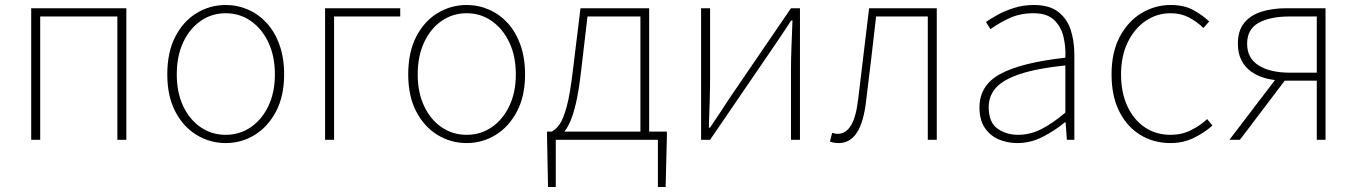

<svg xmlns="http://www.w3.org/2000/svg" viewBox="-20 -560 5434 769"><path d="M105 0V-527H486V0H450V-494H141V0Z M884 13Q821 13 767.5 -19.5Q714 -52 682 -113.5Q650 -175 650 -262Q650 -351 682 -413Q714 -475 767.5 -507.5Q821 -540 884 -540Q931 -540 973.5 -521.5Q1016 -503 1048.5 -467.5Q1081 -432 1099.5 -380Q1118 -328 1118 -262Q1118 -175 1085.5 -113.5Q1053 -52 1000 -19.5Q947 13 884 13ZM884 -20Q940 -20 984.5 -50.5Q1029 -81 1055 -135.5Q1081 -190 1081 -262Q1081 -335 1055 -390Q1029 -445 984.5 -476Q940 -507 884 -507Q828 -507 783.5 -476Q739 -445 713.5 -390Q688 -335 688 -262Q688 -190 713.5 -135.5Q739 -81 783.5 -50.5Q828 -20 884 -20Z M1282 0V-527H1583V-494H1318V0Z M1849 13Q1786 13 1732.5 -19.5Q1679 -52 1647 -113.5Q1615 -175 1615 -262Q1615 -351 1647 -413Q1679 -475 1732.5 -507.5Q1786 -540 1849 -540Q1896 -540 1938.5 -521.5Q1981 -503 2013.5 -467.5Q2046 -432 2064.5 -380Q2083 -328 2083 -262Q2083 -175 2050.5 -113.5Q2018 -52 1965 -19.5Q1912 13 1849 13ZM1849 -20Q1905 -20 1949.5 -50.5Q1994 -81 2020 -135.5Q2046 -190 2046 -262Q2046 -335 2020 -390Q1994 -445 1949.5 -476Q1905 -507 1849 -507Q1793 -507 1748.5 -476Q1704 -445 1678.5 -390Q1653 -335 1653 -262Q1653 -190 1678.5 -135.5Q1704 -81 1748.5 -50.5Q1793 -20 1849 -20Z M2206 0V189H2175L2171 -13V-33H2651V-13L2646 189H2615V0ZM2545 -12V-494H2333L2307 -272Q2298 -194 2286.5 -145.5Q2275 -97 2262.5 -70Q2250 -43 2238 -30.5Q2226 -18 2217 -11L2190 -33Q2207 -42 2221.5 -62.5Q2236 -83 2249.5 -132Q2263 -181 2274 -274L2305 -527H2580V-12Z M2788 0V-527H2824V-249Q2824 -206 2822.5 -154Q2821 -102 2819 -49H2824Q2841 -74 2862.5 -106.5Q2884 -139 2900 -164L3148 -527H3184V0H3148V-277Q3148 -321 3150 -373Q3152 -425 3154 -478H3149Q3133 -453 3111 -420.5Q3089 -388 3072 -363L2824 0Z M3340 13Q3328 13 3320 11.5Q3312 10 3304 7L3313 -28Q3318 -27 3323 -25.5Q3328 -24 3335 -24Q3368 -24 3388.5 -58Q3409 -92 3417 -162Q3428 -254 3439 -345Q3450 -436 3461 -527H3732V0H3696V-494H3489Q3479 -409 3469.5 -325.5Q3460 -242 3449 -156Q3439 -69 3411.5 -28Q3384 13 3340 13Z M4055 13Q4014 13 3979.5 -2Q3945 -17 3924 -48.5Q3903 -80 3903 -130Q3903 -218 3986 -263.5Q4069 -309 4247 -329Q4249 -372 4239.5 -412.5Q4230 -453 4202 -480Q4174 -507 4119 -507Q4063 -507 4018 -485Q3973 -463 3947 -443L3929 -472Q3946 -484 3974.5 -500Q4003 -516 4040.5 -528Q4078 -540 4121 -540Q4183 -540 4218.5 -512.5Q4254 -485 4268.5 -440Q4283 -395 4283 -341V0H4253L4248 -70H4245Q4205 -37 4156.5 -12Q4108 13 4055 13ZM4058 -20Q4105 -20 4150 -42.5Q4195 -65 4247 -109V-298Q4133 -286 4065.5 -263.5Q3998 -241 3969 -208.5Q3940 -176 3940 -131Q3940 -70 3975 -45Q4010 -20 4058 -20Z M4668 13Q4601 13 4547.5 -19.5Q4494 -52 4463 -113.5Q4432 -175 4432 -262Q4432 -351 4465 -413Q4498 -475 4552 -507.5Q4606 -540 4669 -540Q4723 -540 4760 -519.5Q4797 -499 4823 -474L4800 -448Q4774 -473 4742 -490Q4710 -507 4669 -507Q4613 -507 4568 -476Q4523 -445 4496.5 -390Q4470 -335 4470 -262Q4470 -190 4495 -135.5Q4520 -81 4564.5 -50.5Q4609 -20 4669 -20Q4713 -20 4750 -38.5Q4787 -57 4815 -83L4836 -57Q4803 -28 4761 -7.5Q4719 13 4668 13Z M5254 0V-237H5126Q5087 -237 5053 -245.5Q5019 -254 4993 -272Q4967 -290 4952.5 -318Q4938 -346 4938 -385Q4938 -437 4963 -468Q4988 -499 5032 -513Q5076 -527 5133 -527H5289V0ZM5145 -269H5254V-494H5145Q5067 -494 5021 -468.5Q4975 -443 4975 -385Q4975 -327 5021 -298Q5067 -269 5145 -269ZM4904 0 5097 -253 5128 -240 4946 0Z"/></svg>

Font: Noto Sans TC
Style: Regular
Weight: 100
Designer: Ryoko NISHIZUKA 西塚涼子 (kana, bopomofo & ideographs); Paul D. Hunt (Latin, Greek & Cyrillic); Sandoll Communications 산돌커뮤니
Foundry: Adobe
Version: Version 2.004;hotconv 1.0.118;makeotfexe 2.5.65603